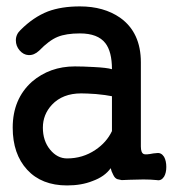

<svg xmlns="http://www.w3.org/2000/svg" viewBox="-20 -559 540 597"><path d="M324.2 -36.1Q326.2 -26.4 332 -15.6Q336.9 -4.9 344.7 -2L358.4 1L382.8 0Q412.1 -1 425.8 -1Q448.2 -1 467.8 1Q481.4 3.9 490.2 -9.8Q497.1 -21.5 497.1 -40Q497.1 -58.6 490.2 -71.3Q481.4 -85 467.8 -83L457 -82Q432.6 -77.1 426.8 -80.1Q418 -84 418 -103.5V-365.2Q418 -458 353.5 -503.9Q302.7 -539.1 228.5 -539.1Q170.9 -539.1 128.9 -523.4Q84 -505.9 43.9 -465.8Q29.3 -452.1 29.3 -433.6Q29.3 -416 41 -402.3Q52.7 -388.7 68.4 -387.7Q85.9 -386.7 101.6 -401.4Q132.8 -433.6 159.2 -444.3Q185.5 -455.1 228.5 -455.1Q284.2 -455.1 307.6 -424.8Q328.1 -398.4 328.1 -343.8Q312.5 -348.6 271.5 -350.6Q237.3 -352.5 212.9 -352.5Q134.8 -352.5 79.1 -304.7Q19.5 -251 19.5 -162.1Q19.5 -80.1 64.5 -31.2Q109.4 17.6 188.5 17.6Q233.4 17.6 267.6 3.9Q305.7 -9.8 324.2 -36.1ZM328.1 -151.4Q311.5 -116.2 276.4 -92.8Q237.3 -66.4 188.5 -66.4Q158.2 -66.4 135.7 -93.8Q113.3 -121.1 113.3 -162.1Q113.3 -203.1 141.6 -233.4Q174.8 -268.6 232.4 -268.6Q249 -268.6 278.3 -266.6Q309.6 -263.7 328.1 -259.8Z"/></svg>

Font: GungsuhChe
Style: Regular
Weight: 400
Monospace: yes
Version: Version 2.21